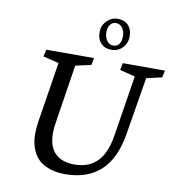

<svg xmlns="http://www.w3.org/2000/svg" viewBox="-105 -1098 1108 1208"><g transform="rotate(10 449.0 -494.5)"><path d="M277.8 -292Q272 -255.4 272 -226.6Q272 -140.6 314.9 -97.7Q357.9 -54.7 437 -54.7Q505.9 -54.7 552.2 -84Q592.3 -108.9 617.7 -155.3Q637.2 -191.9 648.9 -242.2Q652.3 -257.3 656.7 -284.2L717.3 -666L619.6 -690.4L628.4 -735.4H897.9L888.2 -690.4L789.6 -668L728 -294.9Q675.8 15.6 389.2 15.6Q321.3 15.6 269 -8.8Q235.8 -23.9 213.9 -47.9Q191.9 -71.8 177.7 -110.4Q162.6 -149.9 162.6 -203.1Q162.6 -236.3 168.5 -277.3L230 -666L129.4 -690.4L140.1 -735.4H444.8L436 -690.4L336.4 -668ZM492.7 -910.2Q492.7 -878.9 508.1 -856.4Q523.4 -834 549.3 -834Q573.7 -834 586.9 -851.6Q600.1 -869.1 600.1 -901.4Q600.1 -933.1 584.5 -954.8Q568.8 -976.6 543.5 -976.6Q519.5 -976.6 506.1 -957.8Q492.7 -939 492.7 -910.2ZM542.5 -805.7Q501 -805.7 475.8 -832Q450.7 -858.4 450.7 -903.3Q450.7 -944.8 480 -974.9Q509.3 -1004.9 550.3 -1004.9Q592.3 -1004.9 617.2 -978.5Q642.1 -952.1 642.1 -909.2Q642.1 -866.2 613.8 -835.9Q585.4 -805.7 542.5 -805.7Z"/></g></svg>

Font: Neuton
Style: Italic
Weight: 400
Italic angle: -9°
Designer: Brian M Zick
Version: Version 1.32